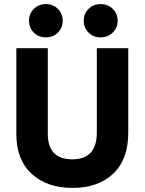

<svg xmlns="http://www.w3.org/2000/svg" viewBox="-20 -910 708 940"><path d="M204.5 -890Q240 -890 263.5 -866.5Q287 -843 287 -808.5Q287 -774 263.5 -750.5Q240 -727 204.5 -727Q169 -727 145.5 -750.5Q122 -774 122 -808.5Q122 -843 145.5 -866.5Q169 -890 204.5 -890ZM472.5 -890Q508 -890 532 -866.5Q556 -843 556 -808.5Q556 -774 532 -750.5Q508 -727 472.5 -727Q437 -727 413.5 -750.5Q390 -774 390 -808.5Q390 -843 413.5 -866.5Q437 -890 472.5 -890ZM608 -261Q608 -129 534 -59.5Q460 10 335 10Q210 10 135 -59Q60 -128 60 -254V-674H214V-255Q214 -130 334 -130Q454 -130 454 -260V-674H608Z"/></svg>

Font: Hind Colombo
Style: Bold
Weight: 700
Designer: Jyotish Sonowal, Aditi Pimprikar
Foundry: Indian Type Foundry
Version: Version 1.000;PS 1.0;hotconv 1.0.86;makeotf.lib2.5.63406; tt